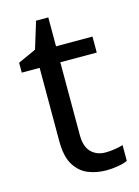

<svg xmlns="http://www.w3.org/2000/svg" viewBox="-105 -719 571 789"><g transform="rotate(-15 180.5 -324.5)"><path d="M264 -62Q284 -62 305 -65.5Q326 -69 339 -73V-6Q325 1 299 5.5Q273 10 249 10Q207 10 171.5 -4.5Q136 -19 114 -55Q92 -91 92 -156V-468H16V-510L93 -545L128 -659H180V-536H335V-468H180V-158Q180 -109 203.5 -85.5Q227 -62 264 -62Z"/></g></svg>

Font: ubangla15
Style: Book
Weight: 400
Designer: Jelle Bosma - Monotype Design Team
Foundry: Monotype Imaging Inc.
Version: Version 2.003